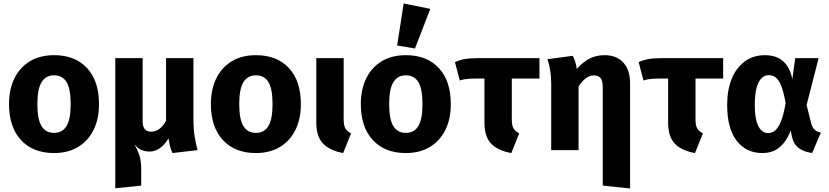

<svg xmlns="http://www.w3.org/2000/svg" viewBox="-20 -867 4787 1109"><path d="M292.4 -548.3Q413.5 -548.3 482.7 -474Q551.9 -399.6 551.9 -265.2Q551.9 -180.5 520.7 -117.1Q489.4 -53.6 431.3 -18.3Q373.2 17 292 17Q171.3 17 101.7 -57.7Q32.1 -132.4 32.1 -266.1Q32.1 -351.2 63.5 -414.8Q94.9 -478.3 153 -513.3Q211.2 -548.3 292.4 -548.3ZM292.4 -432Q244.4 -432 220.1 -392.3Q195.8 -352.7 195.8 -266.1Q195.8 -178.1 220 -138.7Q244.1 -99.4 292 -99.4Q340.6 -99.4 364.4 -139.2Q388.2 -179.1 388.2 -265.2Q388.2 -353.9 364.4 -393Q340.6 -432 292.4 -432Z M949 -190 963.6 -86.6Q949.8 -58.7 931.4 -37.3Q913 -15.9 891.3 -3.8Q869.7 8.3 844.6 8.3Q818.1 8.3 796.5 -0.7Q775 -9.8 756.1 -34.3Q773.8 -2.5 784.7 28.8Q795.5 60.2 795.5 112.8V205.1L646 220.5V-531.4H804V-166.6Q804 -143.5 810.6 -130.3Q817.2 -117 828.6 -111.6Q840.1 -106.2 854.4 -106.2Q879.3 -106.2 904.2 -125.3Q929.1 -144.4 949 -190ZM950.9 -82.5 939.2 -142.9V-531.4H1097.2V-182.5Q1097.2 -122.2 1104.5 -76.8Q1111.9 -31.4 1121.3 0L976.1 17Q968.8 0.5 964.6 -13.5Q960.4 -27.4 957.6 -44Q954.8 -60.5 950.9 -82.5Z M1458.4 -548.3Q1579.5 -548.3 1648.7 -474Q1717.9 -399.6 1717.9 -265.2Q1717.9 -180.5 1686.7 -117.1Q1655.4 -53.6 1597.3 -18.3Q1539.2 17 1458 17Q1337.3 17 1267.7 -57.7Q1198.1 -132.4 1198.1 -266.1Q1198.1 -351.2 1229.5 -414.8Q1260.9 -478.3 1319 -513.3Q1377.2 -548.3 1458.4 -548.3ZM1458.4 -432Q1410.4 -432 1386.1 -392.3Q1361.8 -352.7 1361.8 -266.1Q1361.8 -178.1 1386 -138.7Q1410.1 -99.4 1458 -99.4Q1506.6 -99.4 1530.4 -139.2Q1554.2 -179.1 1554.2 -265.2Q1554.2 -353.9 1530.4 -393Q1506.6 -432 1458.4 -432Z M1807 -531.4H1965V-179Q1965 -143.1 1974.6 -125.8Q1984.1 -108.5 2007.9 -96.8L1962.1 17Q1886.9 3.5 1846.9 -36.7Q1807 -77 1807 -158.6Z M2324.4 -548.3Q2445.5 -548.3 2514.7 -474Q2583.9 -399.6 2583.9 -265.2Q2583.9 -180.5 2552.7 -117.1Q2521.4 -53.6 2463.3 -18.3Q2405.2 17 2324 17Q2203.3 17 2133.7 -57.7Q2064.1 -132.4 2064.1 -266.1Q2064.1 -351.2 2095.5 -414.8Q2126.9 -478.3 2185 -513.3Q2243.2 -548.3 2324.4 -548.3ZM2324.4 -432Q2276.4 -432 2252.1 -392.3Q2227.8 -352.7 2227.8 -266.1Q2227.8 -178.1 2252 -138.7Q2276.1 -99.4 2324 -99.4Q2372.6 -99.4 2396.4 -139.2Q2420.2 -179.1 2420.2 -265.2Q2420.2 -353.9 2396.4 -393Q2372.6 -432 2324.4 -432ZM2273.9 -604.1 2311.6 -846.9 2465.5 -815.8 2376.9 -586.9Z M2979.1 -96.8 2933.3 17Q2857.3 3.8 2817.8 -36.4Q2778.2 -76.6 2778.2 -158.3V-430H2936.2V-179Q2936.2 -143.1 2945.8 -125.8Q2955.3 -108.5 2979.1 -96.8ZM2635.7 -402 2607.9 -508.3Q2636.1 -520.8 2666 -526.1Q2695.9 -531.4 2749.1 -531.4H3095.9V-413.4H2729.7Q2705 -413.4 2689.6 -412.2Q2674.2 -411 2662.5 -409Q2650.8 -407 2635.7 -402Z M3312.6 -462.9 3321.8 -367.1V0H3163.8V-381.9Q3163.8 -425 3158.1 -460.1Q3152.5 -495.2 3142.1 -525.1L3287.8 -544.6Q3295.8 -531.1 3302 -511.9Q3308.3 -492.7 3312.6 -462.9ZM3472.2 -548.3Q3541 -548.3 3580.3 -505.8Q3619.5 -463.2 3619.5 -384.6V221.7L3461.5 205.1V-360.6Q3461.5 -402.8 3448.1 -417.2Q3434.6 -431.5 3411.5 -431.5Q3385 -431.5 3362.3 -413.8Q3339.7 -396.1 3319.3 -363.4L3298.3 -451.9Q3334 -498.9 3375.9 -523.6Q3417.9 -548.3 3472.2 -548.3Z M4040.1 -96.8 3994.3 17Q3918.3 3.8 3878.8 -36.4Q3839.2 -76.6 3839.2 -158.3V-430H3997.2V-179Q3997.2 -143.1 4006.8 -125.8Q4016.3 -108.5 4040.1 -96.8ZM3696.7 -402 3668.9 -508.3Q3697.1 -520.8 3727 -526.1Q3756.9 -531.4 3810.1 -531.4H4156.9V-413.4H3790.7Q3766 -413.4 3750.6 -412.2Q3735.2 -411 3723.5 -409Q3711.8 -407 3696.7 -402Z M4399.2 -548.3Q4443.2 -548.3 4475 -532.5Q4506.9 -516.7 4527.3 -485.9Q4547.8 -455.1 4556.5 -409.6L4573.2 -531.4H4708.3L4638.9 -260L4665.6 -154.6Q4672.1 -129.6 4685.8 -117.4Q4699.5 -105.2 4721.5 -101L4670.8 16.7Q4624.8 11.1 4594.3 -11.5Q4563.9 -34 4554.4 -77L4547.3 -113.1Q4531.2 -71.5 4508.1 -42.3Q4485.1 -13.1 4454.5 2Q4423.9 17 4382.7 17Q4290.8 17 4235.5 -53.6Q4180.1 -124.2 4180.1 -261.5Q4180.1 -345.4 4205.7 -409.9Q4231.3 -474.5 4280.7 -511.4Q4330 -548.3 4399.2 -548.3ZM4419.7 -433Q4396.3 -433 4378 -414.8Q4359.8 -396.6 4349.7 -358.7Q4339.7 -320.8 4339.7 -261.5Q4339.7 -202.2 4349.9 -166.3Q4360 -130.4 4377.4 -114.4Q4394.8 -98.4 4416.3 -98.4Q4437.8 -98.4 4456.2 -112.6Q4474.5 -126.9 4490.4 -164.8Q4506.2 -202.8 4517.8 -272Q4506.7 -334.2 4493.3 -369.1Q4479.9 -404 4462.1 -418.5Q4444.2 -433 4419.7 -433Z"/></svg>

Font: Fira Sans Variable
Style: Regular
Weight: 400
Designer: Carrois Corporate & Edenspiekermann AG
Foundry: Carrois Corporate GbR & Edenspiekermann AG
Version: Version 4.202